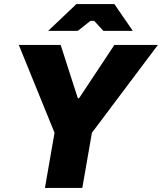

<svg xmlns="http://www.w3.org/2000/svg" viewBox="-20 -920 793 940"><path d="M200 0H383L430 -270L753 -700H540L367 -439H361L277 -700H72L247 -270ZM216 -769H361L423 -818H441L486 -769H630L540 -900H354Z"/></svg>

Font: Fixel Display 20240404 ExBold
Style: Italic
Weight: 800
Italic angle: -10°
Designer: AlfaBravo + MacPaw
Foundry: Kyrylo Tkachov, Marchela Mozhyna, Serhii Makarenko, Maria Weinstein, Zakhar Kryvoshyya
Version: Version 1.211;Glyphs 3.2 (3225)